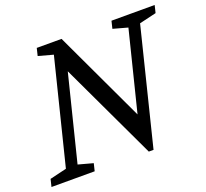

<svg xmlns="http://www.w3.org/2000/svg" viewBox="-141 -845 1062 990"><g transform="rotate(-20 390.5 -350.0)"><path d="M-20 0 -10 -41 82 -63 225 -637 144 -659 154 -700H290L525 -200L634 -637L554 -659L564 -700H801L791 -659L698 -637L540 0H514L263 -532L146 -63L227 -41L217 0Z"/></g></svg>

Font: Volkhov
Style: Italic
Weight: 400
Italic angle: -12°
Designer: Cyreal (www.cyreal.org)
Foundry: Cyreal (www.cyreal.org)
Version: Version 1.010